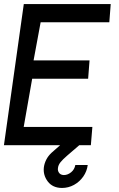

<svg xmlns="http://www.w3.org/2000/svg" viewBox="-30 -720 592 952"><path d="M-10.5 0 88 -700H519L512 -609.5H171.5L136.5 -420.5H414L407 -329.5H129.5L87.5 -90.5H428L420.5 0ZM277 212Q231 211.5 207 180Q183 148.5 187.5 109.5Q190 90.5 199.2 72Q208.5 53.5 225.5 37.5L321 -46.5L363 0Q325.5 32 302.8 51.8Q280 71.5 269.5 85Q259 98.5 257.5 112.5Q255 125.5 262.5 136.5Q270 147.5 286.5 148Q305.5 148 322.5 134.2Q339.5 120.5 343.5 98H405Q401 129.5 382.8 155.5Q364.5 181.5 336.8 196.8Q309 212 277 212Z"/></svg>

Font: Urbanist Medium
Style: Italic
Weight: 500
Italic angle: -8°
Designer: Corey Hu
Foundry: Corey Hu
Version: Version 1.330; ttfautohint (v1.8.4.7-5d5b)